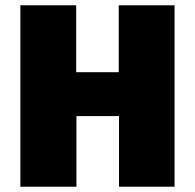

<svg xmlns="http://www.w3.org/2000/svg" viewBox="-20 -706 737 726"><path d="M57 0V-686H268V-433H429V-686H640V0H430V-267H269V0Z"/></svg>

Font: Chivo Medium Black
Style: Regular
Weight: 900
Version: Version 2.002